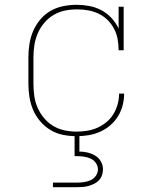

<svg xmlns="http://www.w3.org/2000/svg" viewBox="-20 -558 640 798"><path d="M298 8Q270 8 242 2.5Q214 -3 190 -17.5Q166 -32 147.5 -53.5Q129 -75 118 -100.5Q107 -126 102.5 -154Q98 -182 98 -210V-320Q98 -348 102.5 -376Q107 -404 118 -429.5Q129 -455 147.5 -477Q166 -499 190.5 -513Q215 -527 243 -532.5Q271 -538 299 -538Q325 -538 351.5 -533Q378 -528 401.5 -515.5Q425 -503 443.5 -483Q462 -463 473 -439V-530H494V-349H473Q473 -372 469 -394.5Q465 -417 454.5 -437.5Q444 -458 427.5 -474.5Q411 -491 390 -501Q369 -511 346.5 -515Q324 -519 301 -519Q275 -519 250 -514Q225 -509 203 -496Q181 -483 164 -463Q147 -443 137 -419.5Q127 -396 123 -371Q119 -346 119 -320V-210Q119 -185 122.5 -159.5Q126 -134 136 -111Q146 -88 162.5 -68Q179 -48 200.5 -35Q222 -22 247 -16.5Q272 -11 298 -11Q320 -11 342 -14.5Q364 -18 384.5 -27Q405 -36 422.5 -50.5Q440 -65 451.5 -84Q463 -103 469 -125Q475 -147 475 -169H496Q496 -144 489.5 -119.5Q483 -95 470 -74Q457 -53 437.5 -36.5Q418 -20 395 -10Q372 0 347.5 4Q323 8 298 8ZM200 220V201H300Q314 201 328.5 199Q343 197 356.5 191Q370 185 378.5 172.5Q387 160 387 146Q387 132 378.5 119.5Q370 107 356.5 101Q343 95 328.5 93Q314 91 300 91H290V0H310V72Q327 72 344 76Q361 80 376 89Q391 98 399.5 113.5Q408 129 408 146Q408 158 404 170Q400 182 391.5 191Q383 200 372 205.5Q361 211 349 214.5Q337 218 324.5 219Q312 220 300 220Z"/></svg>

Font: Iosevka Curly Slab ThEx
Style: Regular
Weight: 100
Width: 7
Monospace: yes
Designer: Belleve Invis
Foundry: Belleve Invis
Version: Version 11.1.0; ttfautohint (v1.8.3)